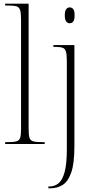

<svg xmlns="http://www.w3.org/2000/svg" viewBox="-20 -780 489 1040"><path d="M357 -654Q347 -654 339 -663Q331 -672 331 -697Q331 -722 339 -731Q347 -740 357 -740Q369 -740 376.5 -731Q384 -722 384 -697Q384 -672 376.5 -663Q369 -654 357 -654ZM242 240V230H248Q277 230 298 212Q319 194 330.5 150Q342 106 342 28V-450Q342 -483 337.5 -499.5Q333 -516 320 -521Q307 -526 281 -526H269V-536H383V14Q383 105 366 154Q349 203 319.5 221.5Q290 240 253 240ZM8 0V-10H18Q53 -10 69 -14.5Q85 -19 89.5 -34.5Q94 -50 94 -84V-673Q94 -709 89 -725Q84 -741 70 -745.5Q56 -750 27 -750H8V-760H135V-84Q135 -50 139.5 -34.5Q144 -19 160 -14.5Q176 -10 211 -10H222V0Z"/></svg>

Font: Noto Serif Display Condensed ExtraLight
Style: Regular
Weight: 200
Width: 3
Designer: Monotype Design Team
Foundry: Monotype Imaging Inc.
Version: Version 2.009